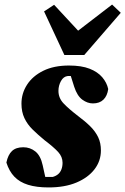

<svg xmlns="http://www.w3.org/2000/svg" viewBox="-20 -805 549 841"><path d="M193 16Q140 16 103 4.5Q66 -7 43 -31Q20 -55 8 -93Q15 -127 32.5 -143.5Q50 -160 82 -160Q112 -160 135 -141.5Q158 -123 167 -81L182 -13L115 -30Q139 -30 163 -30Q187 -30 211 -30Q225 -34 234.5 -42Q244 -50 249 -63Q254 -76 254 -92Q254 -118 235 -139Q216 -160 175 -191Q146 -215 123 -237.5Q100 -260 87 -287.5Q74 -315 74 -351Q74 -396 98.5 -434Q123 -472 169.5 -495Q216 -518 282 -518Q337 -518 372.5 -504Q408 -490 428 -466.5Q448 -443 454 -415Q450 -385 433 -368.5Q416 -352 387 -352Q363 -352 340.5 -368.5Q318 -385 305 -425L286 -485L348 -472Q330 -472 312.5 -472Q295 -472 277 -472Q258 -470 247 -450Q236 -430 236 -407Q236 -376 258 -352.5Q280 -329 323 -296Q354 -273 376 -251Q398 -229 410 -204Q422 -179 422 -146Q422 -100 394 -63.5Q366 -27 315 -5.5Q264 16 193 16ZM217 -784 358 -632H272L471 -785L509 -749L349 -564H262L173 -755Z"/></svg>

Font: Source Serif 4 Black
Style: Italic
Weight: 900
Italic angle: -12°
Designer: Frank Grießhammer
Foundry: Adobe Systems Incorporated
Version: Version 4.004;hotconv 1.0.116;makeotfexe 2.5.65601